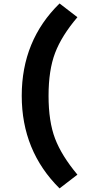

<svg xmlns="http://www.w3.org/2000/svg" viewBox="-20 -924 540 1091"><path d="M103.5 -379.9Q103.5 -694.3 318.4 -904.3L419.9 -826.2Q330.1 -720.7 293 -623Q255.9 -525.4 255.9 -379.9Q255.9 -233.4 293 -136.2Q330.1 -39.1 419.9 68.4L318.4 146.5Q103.5 -66.4 103.5 -379.9Z"/></svg>

Font: GenEi Gothic M Heavy
Style: Regular
Weight: 800
Designer: o_tamon (Modified); [Source Han Sans]
Ryoko NISHIZUKA  (kana & ideographs); Paul D. Hunt (Latin, Greek & Cyrillic); Wenl
Version: Version 1.1a;Original Version 1.004